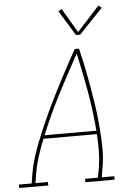

<svg xmlns="http://www.w3.org/2000/svg" viewBox="-80 -1009 743 1056"><g transform="rotate(-5 291.0 -481.0)"><path d="M-18 0V-19H53L62 -74Q69 -117 82.5 -159.5Q96 -202 112.5 -244Q129 -286 147 -327.5Q165 -369 184.5 -410.5Q204 -452 224.5 -492.5Q245 -533 266 -573.5Q287 -614 309 -654.5Q331 -695 353 -735H377Q387 -695 395.5 -654.5Q404 -614 411.5 -573.5Q419 -533 426 -492.5Q433 -452 439 -410.5Q445 -369 449 -327.5Q453 -286 455.5 -244Q458 -202 457.5 -159Q457 -116 449 -74L440 -19H509V0H348V-19H419L429 -74Q436 -120 436.5 -166.5Q437 -213 434 -258H139Q121 -213 106 -167Q91 -121 83 -74L74 -19H143V0ZM433 -277Q424 -388 405 -495.5Q386 -603 362 -709Q303 -603 247.5 -495.5Q192 -388 147 -277ZM367 -811 282 -950 301 -960 380 -826 504 -962 521 -948 390 -811Z"/></g></svg>

Font: Iosevka Curly Slab ThExObl
Style: Regular
Weight: 100
Width: 7
Italic angle: -9°
Monospace: yes
Designer: Belleve Invis
Foundry: Belleve Invis
Version: Version 11.1.0; ttfautohint (v1.8.3)